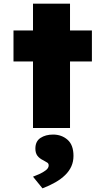

<svg xmlns="http://www.w3.org/2000/svg" viewBox="-20 -702 595 1053"><path d="M161 0V-682H364V0ZM54 -365V-535H484V-365ZM213 331 161 267Q175 262 195 253Q215 244 231 232Q247 220 247 205Q247 195 239.5 190Q232 185 219 178Q196 167 185 152Q174 137 174 113Q174 73 202 54.5Q230 36 271 36Q318 36 350.5 64.5Q383 93 383 153Q383 184 371.5 210Q360 236 337.5 258Q315 280 283.5 298Q252 316 213 331Z"/></svg>

Font: Lexend Exa Black
Style: Regular
Weight: 900
Designer: Bonnie Shaver-Troup, Thomas Jockin
Foundry: Lexend
Version: Version 1.007